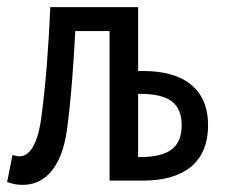

<svg xmlns="http://www.w3.org/2000/svg" viewBox="-27 -506 647 538"><path d="M37 12C98 12 145 -36 160 -138C173 -233 179 -330 184 -419H280V0H375C483 0 556 -47 556 -155C556 -261 483 -307 375 -307H360V-486H114C109 -376 102 -274 88 -171C77 -97 54 -68 28 -68C20 -68 14 -70 8 -72L-7 4C7 9 19 12 37 12ZM360 -66V-243H366C447 -243 482 -216 482 -155C482 -94 447 -66 366 -66Z"/></svg>

Font: Hasklig
Style: Regular
Weight: 400
Monospace: yes
Designer: Paul D. Hunt, Teo Tuominen
Foundry: Adobe Systems Incorporated
Version: Version 2.030;PS 1.0;hotconv 16.6.51;makeotf.lib2.5.65220